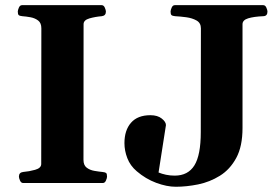

<svg xmlns="http://www.w3.org/2000/svg" viewBox="-20 -713 1081 748"><path d="M70.3 0Q62 0 57.9 -9.8Q53.7 -19.5 53.7 -24.9Q53.7 -41 69.8 -43Q93.3 -44.9 116.9 -51.5Q140.6 -58.1 140.6 -74.2L141.1 -602.5Q141.1 -623.5 128.7 -633Q116.2 -642.5 99.1 -645.7Q82 -648.9 66.9 -649.9Q56.6 -650.9 53 -654.1Q49.3 -657.2 49.3 -668Q49.3 -673.3 53.5 -683.1Q57.6 -692.9 65.9 -692.9H376Q384.3 -692.9 388.4 -683.1Q392.6 -673.3 392.6 -668Q392.6 -651.9 376.5 -649.9Q351.6 -647.9 328.6 -641.4Q305.6 -634.8 305.6 -618.7L305.2 -90.3Q305.2 -69.3 317.6 -59.9Q330.1 -50.4 347.4 -47.4Q364.7 -44.4 379.4 -43Q389.6 -42 393.3 -39.1Q397 -36.1 397 -24.9Q397 -19.5 392.8 -9.8Q388.7 0 380.4 0ZM665 14.6Q629.9 14.6 588.6 -0.7Q547.4 -16.1 512.7 -45.9Q487.3 -67.4 476.1 -96.7Q464.8 -126 464.8 -155.3Q464.8 -205.6 490.5 -234.9Q516.1 -264.2 565.9 -264.2Q593.8 -264.2 610.1 -251.2Q626.5 -238.3 626.5 -225.6L597.7 -41Q610.8 -35.6 626.7 -32.2Q642.6 -28.8 660.6 -28.8Q712.4 -28.8 737.3 -68.6Q762.2 -108.4 762.2 -198.2L762.7 -602.5Q762.7 -623.5 745.8 -633.1Q729 -642.6 705.6 -645.8Q682.1 -648.9 662.1 -649.9Q651.9 -650.9 648.2 -654.1Q644.5 -657.2 644.5 -668Q644.5 -673.3 648.7 -683.1Q652.8 -692.9 661.1 -692.9H1005.4Q1013.7 -692.9 1017.8 -683.1Q1022 -673.3 1022 -668Q1022 -650.4 1005.9 -649.9Q968.8 -648.4 946.8 -641.6Q924.8 -634.8 924.8 -618.7V-214.4Q924.8 -142.6 900.4 -97.7Q876 -52.7 836.7 -28.3Q797.4 -3.9 752 5.4Q706.5 14.6 665 14.6Z"/></svg>

Font: Gelasio
Style: Regular
Weight: 400
Designer: Eben Sorkin
Foundry: Eben Sorkin
Version: Version 1.008